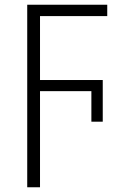

<svg xmlns="http://www.w3.org/2000/svg" viewBox="-20 -553 540 811"><path d="M95 238V-533H433V-485H149V-215H414V-39H366V-168H149V238Z"/></svg>

Font: Noto Sans Mono ExtraCondensed Light
Style: Regular
Weight: 300
Width: 2
Designer: Monotype Design Team
Foundry: Monotype Imaging Inc.
Version: Version 2.014; ttfautohint (v1.8.4.7-5d5b)